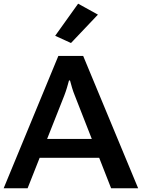

<svg xmlns="http://www.w3.org/2000/svg" viewBox="-26 -1017 767 1037"><path d="M-6.3 0H123L320.8 -500Q329.1 -521.5 335.4 -542.5Q341.8 -563.5 346.7 -582.5H352.1Q356.9 -563.5 363.3 -542.5Q369.6 -521.5 378.4 -500L574.2 0H720.2L423.3 -714.8H289.1ZM134.3 -164.6H571.8L534.7 -266.6H170.4ZM272 -823.7 357.4 -784.7 502.9 -938 396 -997.1Z"/></svg>

Font: Roboto Flex
Style: wght 600 wdth 140 opsz 13.0 GRAD 0.00 slnt 0.00 XTRA 468 XOPQ 96 YOPQ 79 YTLC 514 YTUC 712 YTAS 750 YTDE -203.00 YTFI 738
Weight: 600
Width: 8
Designer: Berlow after Robertson
Foundry: Google
Version: Version 3.100